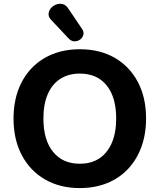

<svg xmlns="http://www.w3.org/2000/svg" viewBox="-20 -973 834 1004"><path d="M397 10.5Q293.5 10.5 215.2 -34.8Q137 -80 93.9 -161.8Q50.8 -243.5 50.8 -352.9Q50.8 -435.8 75.4 -502.4Q100 -569 145.6 -616.6Q191.2 -664.2 255.1 -689.9Q319 -715.5 397.4 -715.5Q502 -715.5 579.8 -670.8Q657.5 -626 700.6 -544.8Q743.8 -463.5 743.8 -353.9Q743.8 -271 719.1 -204Q694.5 -137 648.9 -88.9Q603.2 -40.8 539.4 -15.1Q475.5 10.5 397 10.5ZM397.1 -116.8Q457.4 -116.8 499.7 -144.9Q542 -173 564.8 -226.1Q587.5 -279.2 587.5 -353.1Q587.5 -464.8 537.6 -526.5Q487.8 -588.2 397.2 -588.2Q338 -588.2 295.1 -560.5Q252.2 -532.8 229.6 -480.3Q207 -427.7 207 -353.2Q207 -241.8 257.2 -179.3Q307.5 -116.8 397.1 -116.8ZM338.8 -771.8 247.8 -868.8Q233 -884.2 234 -900.4Q235 -916.5 245.8 -929.6Q256.5 -942.8 273.1 -949.1Q289.8 -955.5 307 -951.8Q324.2 -948 336.5 -929.2L409.5 -821.2Q419.8 -805.5 415.8 -790.8Q411.8 -776 398.8 -766.2Q385.8 -756.5 369.2 -756.9Q352.8 -757.2 338.8 -771.8Z"/></svg>

Font: Nunito ExtraLight
Style: Regular
Weight: 200
Designer: Vernon Adams
Foundry: Vernon Adams
Version: Version 3.602;April 4, 2023;FontCreator 14.0.0.2856 64-bit